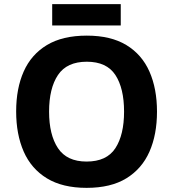

<svg xmlns="http://www.w3.org/2000/svg" viewBox="-20 -897 836 927"><path d="M738 -358Q738 -247 701.5 -164.5Q665 -82 590 -36Q515 10 398 10Q282 10 206.5 -36Q131 -82 94.5 -165Q58 -248 58 -359Q58 -470 94.5 -552Q131 -634 206.5 -679.5Q282 -725 399 -725Q515 -725 590 -679.5Q665 -634 701.5 -551.5Q738 -469 738 -358ZM217 -358Q217 -246 260 -181.5Q303 -117 398 -117Q495 -117 537 -181.5Q579 -246 579 -358Q579 -471 537 -535Q495 -599 399 -599Q303 -599 260 -535Q217 -471 217 -358ZM563 -877V-774H232V-877Z"/></svg>

Font: Noto Sans Bengali
Style: Bold
Weight: 700
Designer: Jelle Bosma - Monotype Design Team
Foundry: Monotype Imaging Inc.
Version: Version 2.003; ttfautohint (v1.8.4.7-5d5b)